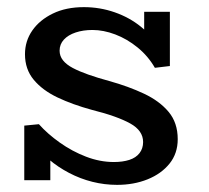

<svg xmlns="http://www.w3.org/2000/svg" viewBox="-20 -504 587 538"><path d="M308 14Q273 14 239 5.5Q205 -3 173.5 -19.5Q142 -36 117 -57.5Q92 -79 74 -106L121 -105V1H48V-152L89 -156Q113 -129 147.5 -104.5Q182 -80 221 -65Q260 -50 299 -50Q324 -50 342.5 -56Q361 -62 371 -75Q381 -88 381 -106Q381 -122 372 -135Q363 -148 345 -158Q327 -168 300.5 -177.5Q274 -187 238 -196Q183 -211 141 -231Q99 -251 74.5 -280.5Q50 -310 50 -352Q50 -389 70.5 -418.5Q91 -448 128 -466Q165 -484 215 -484Q260 -484 301.5 -469.5Q343 -455 375 -429Q407 -403 425 -367L384 -368V-471H456V-319L414 -314Q395 -347 365.5 -371Q336 -395 303 -407.5Q270 -420 239 -420Q213 -420 192 -413Q171 -406 159 -393Q147 -380 147 -362Q147 -347 156.5 -335Q166 -323 184 -313.5Q202 -304 227.5 -295Q253 -286 286 -277Q340 -262 383.5 -241.5Q427 -221 452.5 -190.5Q478 -160 478 -114Q478 -74 455 -45.5Q432 -17 393.5 -1.5Q355 14 308 14Z"/></svg>

Font: BioRhyme
Style: Regular
Weight: 400
Designer: Aoife Mooney
Foundry: Aoife Mooney Type
Version: Version 1.600;gftools[0.9.33]